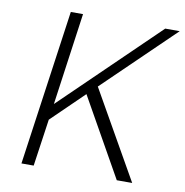

<svg xmlns="http://www.w3.org/2000/svg" viewBox="-78 -760 805 835"><g transform="rotate(10 324.5 -343.0)"><path d="M71 0 168 -686H222L165 -279L585 -686H649L340 -387L560 0H492L297 -346L155 -208L125 0Z"/></g></svg>

Font: Chivo Medium Thin
Style: Italic
Weight: 250
Italic angle: -8.05°
Version: Version 2.002